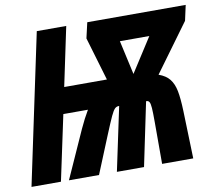

<svg xmlns="http://www.w3.org/2000/svg" viewBox="-82 -806 1016 899"><g transform="rotate(-10 426.5 -357.0)"><path d="M148 -714H288L229 -434H432L371 -640L388 -714H856L840 -641L674 -414Q708 -402 725.5 -380Q743 -358 750 -322.5Q757 -287 759 -227L766 0H618V-198Q618 -244 616.5 -265.5Q615 -287 610.5 -294.5Q606 -302 597 -302H595L532 0H403L467 -302H465Q454 -302 446 -294Q438 -286 426.5 -261.5Q415 -237 390 -176L318 0H175L277 -227Q298 -273 320 -310H203L137 0H-3ZM663 -600H523L559 -438Z"/></g></svg>

Font: Noto Sans Display Ex Bold Cond
Style: Italic
Weight: 800
Width: 3
Italic angle: -12°
Designer: Monotype Design team
Foundry: Monotype Imaging Inc.
Version: Version 1.000